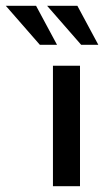

<svg xmlns="http://www.w3.org/2000/svg" viewBox="-101 -640 376 660"><path d="M81 -414H174V0H81ZM-81 -620H23L95 -486H36ZM61 -620H165L237 -486H178Z"/></svg>

Font: Synthetic
Style: Regular
Weight: 400
Designer: Santiago Orozco
Foundry: Typemade
Version: Version 2.000; ttfautohint (v1.8.4.7-5d5b)